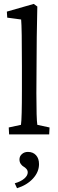

<svg xmlns="http://www.w3.org/2000/svg" viewBox="-20 -698 303 997"><path d="M27.3 0 25.4 -36.1 88.9 -49.8Q93.8 -82.5 93.8 -232.4V-354.5Q93.8 -553.7 89.8 -596.7L17.6 -606.4L15.6 -637.7L155.3 -677.7L173.8 -664.1Q169.9 -498 169.9 -371.1L168.9 -213.9Q168.9 -79.1 173.8 -49.8L237.3 -36.1L235.4 0ZM68.4 279.3 56.6 253.9Q88.4 244.6 106.2 229.2Q124 213.9 124 197.3Q124 187 117.2 179.2Q110.4 171.4 102.5 167.2Q94.7 163.1 87.9 153.3Q81.1 143.6 81.1 129.9Q81.1 113.3 93.8 102.1Q106.4 90.8 125 90.8Q151.4 90.8 167 107.9Q182.6 125 182.6 154.3Q182.6 194.8 151.4 229Q120.1 263.2 68.4 279.3Z"/></svg>

Font: Crimson Pro
Style: Regular
Weight: 400
Designer: Jacques Le Bailly
Foundry: Baron von Fonthausen
Version: Version 1.003